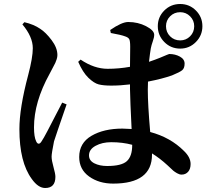

<svg xmlns="http://www.w3.org/2000/svg" viewBox="-20 -875 1040 960"><path d="M291 -362 313 -353Q257 -191 250 -168Q238 -108 238 -92Q238 -73 247.5 -39.5Q257 -6 257 9Q257 65 206 65Q171 65 139 20Q77 -64 77 -229Q77 -335 121 -500Q144 -587 144 -634Q144 -691 92 -753L102 -764Q149 -753 181 -731Q209 -713 238 -674.5Q267 -636 267 -600Q267 -590 263.5 -579Q260 -568 256.5 -560.5Q253 -553 243.5 -535.5Q234 -518 228 -506Q150 -365 150 -238Q150 -190 161 -168Q166 -157 173 -156.5Q180 -156 187 -167Q198 -183 217 -219.5Q236 -256 259 -300.5Q282 -345 291 -362ZM641 -149V-151Q593 -164 536 -164Q491 -164 458 -146Q425 -128 425 -98Q425 -72 451.5 -58.5Q478 -45 516 -45Q588 -45 614.5 -69.5Q641 -94 641 -149ZM534 -710 531 -725Q589 -765 621 -765Q670 -765 710.5 -744Q751 -723 751 -701Q751 -688 744 -668.5Q737 -649 734 -633Q730 -610 725 -566Q755 -576 779.5 -586Q804 -596 814 -600.5Q824 -605 826 -605Q856 -605 879.5 -592Q903 -579 903 -557Q903 -534 891 -524Q879 -514 840 -498Q792 -481 720 -467Q719 -454 719 -427Q719 -352 731 -215Q832 -188 899 -121Q933 -89 933 -55Q933 -30 920.5 -16Q908 -2 888 -2Q877 -2 865 -9Q853 -16 846.5 -21.5Q840 -27 817 -49Q779 -84 740 -108V-102Q740 43 546 43Q475 43 425.5 7.5Q376 -28 376 -90Q376 -160 437.5 -196Q499 -232 592 -232Q608 -232 638 -230Q631 -370 630 -429V-453Q582 -447 536 -447Q497 -447 473.5 -453Q450 -459 422 -486Q394 -513 371 -566L383 -577Q451 -531 518 -531Q575 -531 630 -541L631 -641Q631 -671 626 -679.5Q621 -688 606 -693Q585 -701 534 -710ZM881 -673Q910 -673 930.5 -693.5Q951 -714 951 -744Q951 -773 930.5 -793.5Q910 -814 881 -814Q851 -814 830.5 -793.5Q810 -773 810 -744Q810 -714 830.5 -693.5Q851 -673 881 -673ZM881 -855Q927 -855 959.5 -822.5Q992 -790 992 -744Q992 -698 959.5 -665Q927 -632 881 -632Q834 -632 801.5 -665Q769 -698 769 -744Q769 -790 801.5 -822.5Q834 -855 881 -855Z"/></svg>

Font: Swei Spring CJKtc
Style: Bold
Weight: 700
Version: Version 1.021